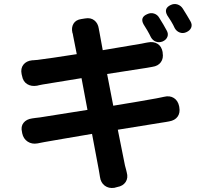

<svg xmlns="http://www.w3.org/2000/svg" viewBox="-20 -878 1040 968"><path d="M723 -807Q740 -815 757 -809.5Q774 -804 783 -788Q793 -773 803.5 -754.5Q814 -736 820 -725Q830 -708 824 -692.5Q818 -677 800 -669Q782 -662 766 -668Q750 -674 741 -690Q734 -705 723 -724Q712 -743 704 -755Q684 -791 723 -807ZM841 -853Q858 -861 875 -855.5Q892 -850 902 -834Q912 -818 923 -800Q934 -782 940 -771Q950 -754 944 -739Q938 -724 920 -716Q903 -708 886.5 -714Q870 -720 861 -736Q854 -752 842.5 -771Q831 -790 823 -801Q804 -836 841 -853ZM91 -212Q84 -240 98.5 -258.5Q113 -277 142 -281Q148 -282 159.5 -283.5Q171 -285 181 -286L421 -324L391 -484L195 -452Q179 -449 175 -448Q171 -447 171.5 -447Q172 -447 167 -446Q138 -441 117 -454Q96 -467 91 -496L89 -504Q83 -533 98 -552Q113 -571 142 -574Q146 -574 146 -574Q146 -574 150 -574.5Q154 -575 169 -576Q195 -579 249 -587Q303 -595 367 -605L349 -696Q348 -705 347 -707.5Q346 -710 345 -713Q339 -739 350.5 -758.5Q362 -778 390 -782L409 -785Q437 -790 455.5 -775.5Q474 -761 478 -734Q478 -730 479 -728Q480 -726 481 -718L498 -625L694 -658Q704 -660 713.5 -662Q723 -664 725 -664Q754 -670 774.5 -657Q795 -644 800 -615V-612Q805 -584 791 -564.5Q777 -545 748 -541Q744 -540 737 -539Q730 -538 720 -536L520 -505L551 -345Q619 -356 677 -366Q735 -376 768 -382Q783 -385 793 -387Q803 -389 807 -390Q836 -397 856.5 -384Q877 -371 883 -343L884 -337Q889 -309 875.5 -290Q862 -271 833 -266Q828 -265 816.5 -263Q805 -261 791 -259L574 -224L610 -44Q613 -33 615.5 -23.5Q618 -14 619 -9Q627 19 613.5 39.5Q600 60 571 65L556 69Q528 73 508 58Q488 43 484 14Q483 9 481.5 -1.5Q480 -12 478 -22L444 -203Q368 -190 303 -179Q238 -168 205 -162Q184 -158 179 -157Q174 -156 174.5 -156Q175 -156 169 -155Q141 -150 119.5 -164Q98 -178 92 -206Z"/></svg>

Font: Chiron GoRound TC
Style: Bold
Weight: 700
Designer: Ryoko NISHIZUKA 西塚涼子 (kana, bopomofo & ideographs); Paul D. Hunt (Latin, Greek & Cyrillic); Sandoll Communications 산돌커뮤니
Foundry: Adobe
Version: Version 1.000;hotconv 1.1.1;makeotfexe 2.6.0